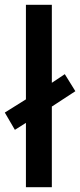

<svg xmlns="http://www.w3.org/2000/svg" viewBox="-30 -780 334 800"><path d="M78 0H186V-336L284 -400L240 -471L186 -435V-760H78V-366L-10 -311L32 -239L78 -268Z"/></svg>

Font: Noto Sans Lisu Medium
Style: Regular
Weight: 500
Designer: Monotype Design Team. David Williams.
Foundry: Monotype Imaging Inc.
Version: Version 2.102